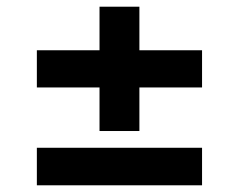

<svg xmlns="http://www.w3.org/2000/svg" viewBox="-20 -580 713 573"><path d="M277 -430V-560H396V-430H583V-319H396V-189H277V-319H90V-430ZM583 -139V-27H90V-139Z"/></svg>

Font: Sinter Bold
Style: Regular
Weight: 700
Foundry: Adobe & rsms
Version: Version 1.000